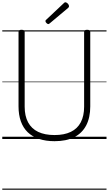

<svg xmlns="http://www.w3.org/2000/svg" viewBox="-20 -1223 957 1689"><path d="M460 19Q383 19 323.5 -1Q264 -21 224 -59.5Q184 -98 163.5 -155.5Q143 -213 143 -287V-942Q143 -952 149 -956.5Q155 -961 169 -961Q184 -961 190.5 -956.5Q197 -952 197 -942V-285Q197 -203 227 -147Q257 -91 315.5 -63Q374 -35 460 -35Q545 -35 603 -63Q661 -91 690.5 -147Q720 -203 720 -285V-942Q720 -952 726.5 -956.5Q733 -961 747 -961Q774 -961 774 -942V-287Q774 -188 738 -119.5Q702 -51 632.5 -16Q563 19 460 19ZM405 -1011Q398 -1011 389 -1020Q380 -1029 380 -1036Q380 -1038 380.5 -1041.5Q381 -1045 385 -1048L540 -1194Q544 -1197 547 -1200Q550 -1203 554 -1203Q561 -1203 569 -1197.5Q577 -1192 582 -1184Q587 -1176 587 -1169Q587 -1165 586 -1162Q585 -1159 580 -1154L418 -1018Q414 -1015 411 -1013Q408 -1011 405 -1011ZM0 436H917V446H0ZM0 -20H917V0H0ZM0 -505H917V-500H0ZM0 -956H917V-946H0Z"/></svg>

Font: Playwrite HU Guides
Style: Regular
Weight: 400
Designer: Veronika Burian, José Scaglione
Foundry: TypeTogether
Version: Version 1.003